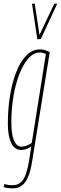

<svg xmlns="http://www.w3.org/2000/svg" viewBox="-27 -810 333 1050"><path d="M-7 213 -3 196Q9 200 19.5 201.5Q30 203 41 203Q66 203 83.5 190Q101 177 112.5 147Q124 117 132 68L144 -10Q135 -3 125.5 1.5Q116 6 107 8Q98 10 88 10Q65 10 48.5 -7Q32 -24 24 -57Q16 -90 16 -136Q16 -210 27 -281.5Q38 -353 60 -411.5Q82 -470 115.5 -505Q149 -540 193 -540Q199 -540 205.5 -539Q212 -538 218.5 -536Q225 -534 231.5 -531Q238 -528 245 -525L149 71Q137 149 112 184.5Q87 220 43 220Q29 220 16.5 218.5Q4 217 -7 213ZM224 -515Q215 -519 206.5 -521Q198 -523 192 -523Q157 -523 128.5 -491Q100 -459 79 -405Q58 -351 46.5 -283Q35 -215 35 -143Q35 -76 49.5 -42Q64 -8 91 -8Q100 -8 110.5 -11Q121 -14 131 -19Q141 -24 147 -30ZM286 -790 196 -596H177L148 -790H163L189 -619L270 -790Z"/></svg>

Font: Georama
Style: Italic
Weight: 400
Width: 2
Italic angle: -9°
Designer: Jean-Baptiste Levee
Foundry: Production Type
Version: Version 1.000